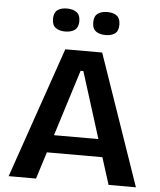

<svg xmlns="http://www.w3.org/2000/svg" viewBox="-58 -915 802 965"><g transform="rotate(5 343.0 -432.5)"><path d="M22 0 250 -660H436L664 0H526L483 -136H203L160 0ZM336 -559 231 -225H455L350 -559ZM445 -749Q414 -749 396 -762.5Q378 -776 378 -807Q378 -838 396 -851.5Q414 -865 445 -865Q475 -865 492.5 -851.5Q510 -838 510 -807Q510 -775 492.5 -762Q475 -749 445 -749ZM241 -749Q211 -749 193 -762.5Q175 -776 175 -807Q175 -838 192.5 -851.5Q210 -865 241 -865Q271 -865 289.5 -851.5Q308 -838 308 -807Q308 -776 290 -762.5Q272 -749 241 -749Z"/></g></svg>

Font: Bricolage Grotesque 12pt SemiBold
Style: Regular
Weight: 600
Designer: Mathieu Triay
Foundry: Atelier Triay
Version: Version 1.001; ttfautohint (v1.8.4.7-5d5b);gftools[0.9.33.de